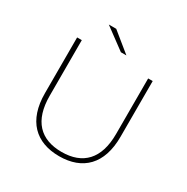

<svg xmlns="http://www.w3.org/2000/svg" viewBox="-193 -1037 1178 1208"><g transform="rotate(30 396.5 -433.0)"><path d="M407 -757H447L308 -870H254ZM397 4C567 4 671 -96 671 -295V-700H638V-296C638 -115 550 -27 397 -27C243 -27 156 -115 156 -296V-700H122V-295C122 -96 227 4 397 4Z"/></g></svg>

Font: Talent ExtraLight
Style: Regular
Weight: 200
Designer: Mike Powis
Version: Version 1.001;hotconv 1.0.109;makeotfexe 2.5.65596